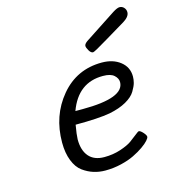

<svg xmlns="http://www.w3.org/2000/svg" viewBox="-104 -767 763 857"><g transform="rotate(-15 277.5 -338.0)"><path d="M123 -164.1Q123 -288.1 196.5 -376Q270 -463.9 386.2 -463.9Q438 -463.9 471.4 -437.5Q504.9 -411.1 504.9 -368.2Q504.9 -354 501 -339.1Q497.1 -324.2 484.1 -302.5Q471.2 -280.8 439.7 -262.9Q408.2 -245.1 361.8 -235.8Q308.6 -226.1 202.1 -226.1Q194.3 -182.1 193.8 -160.2Q193.8 -109.4 218 -81.3Q242.2 -53.2 289.1 -53.2Q329.1 -53.2 364 -64.7Q398.9 -76.2 417 -89.1Q435.1 -102.1 449 -113.5Q462.9 -125 466.8 -125Q473.6 -125 485.4 -112.1Q497.1 -99.1 497.1 -91.8Q497.1 -85.9 487.5 -75Q478 -64 458 -50Q438 -36.1 412.6 -23.7Q387.2 -11.2 351.6 -2.7Q315.9 5.9 277.8 5.9Q250 5.9 224.6 -2Q199.2 -9.8 175 -27.3Q150.9 -44.9 137 -80.6Q123 -116.2 123 -164.1ZM216.8 -285.2H250Q442.9 -285.2 442.9 -358.9Q442.9 -376 427 -390.4Q411.1 -404.8 376 -404.8Q260.7 -405.3 216.8 -285.2ZM335 -554.2Q335 -563 349.1 -573.2Q356 -578.1 495.1 -668.9Q516.1 -682.1 526.4 -682.1Q538.6 -682.1 546.9 -673.1Q555.2 -664.1 555.2 -651.9Q555.2 -630.9 525.4 -612.8Q485.4 -588.9 434.1 -558.1Q368.2 -518.1 361.3 -518.1Q351.6 -518.1 343.3 -532.2Q335 -546.4 335 -554.2Z"/></g></svg>

Font: CMU Concrete
Style: Italic
Weight: 500
Italic angle: -14.04°
Version: Version 0.7.0